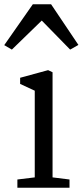

<svg xmlns="http://www.w3.org/2000/svg" viewBox="-23 -886 390 906"><path d="M132 -866H218L347 -674L308 -652L174 -789L33 -652L-3 -673ZM141 -49V-458L72 -490V-519L204 -555L225 -545V-49L305 -39V0H59V-39Z"/></svg>

Font: Martel
Style: Regular
Weight: 400
Designer: Dan Reynolds
Foundry: Dan Reynolds
Version: Version 1.001; ttfautohint (v1.1) -l 5 -r 5 -G 72 -x 0 -D la